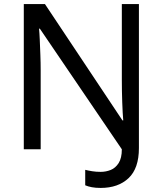

<svg xmlns="http://www.w3.org/2000/svg" viewBox="-20 -734 800 944"><path d="M475 190Q450 190 431.5 186.5Q413 183 399 177V101Q415 105 434 108Q453 111 475 111Q501 111 524.5 101.5Q548 92 563.5 67.5Q579 43 579 0L176 -593H172Q174 -574 175.5 -539Q177 -504 178.5 -464Q180 -424 180 -387V0H97V-714H201L582 -142H586Q583 -174 581 -230.5Q579 -287 579 -342V-714H663V-6Q663 94 612 142Q561 190 475 190Z"/></svg>

Font: Noto Sans Pahawh Hmong
Style: Regular
Weight: 400
Designer: Monotype Design Team
Foundry: Monotype Imaging Inc.
Version: Version 2.001; ttfautohint (v1.8.4.7-5d5b)